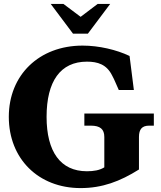

<svg xmlns="http://www.w3.org/2000/svg" viewBox="-20 -948 821 981"><path d="M424 -73C289 -73 218 -173 218 -351C218 -533 289 -633 424 -633C479 -633 525 -619 553 -562C566 -539 575 -513 587 -488H664L642 -662C575 -694 485 -715 402 -715C180 -715 25 -565 25 -351C25 -137 176 13 392 13C502 13 593 -21 690 -82V-248C690 -288 706 -306 742 -306H766V-368H411V-306H444C492 -306 513 -288 513 -248V-93C489 -78 459 -73 424 -73ZM239 -928 353 -776H429L543 -928H479L392 -862L304 -928Z"/></svg>

Font: LT Superior Serif ExtraBold
Style: Regular
Weight: 800
Designer: Daniel Lyons
Foundry: LyonsType
Version: Version 2.120;FEAKit 1.0